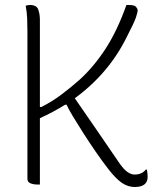

<svg xmlns="http://www.w3.org/2000/svg" viewBox="-20 -730 640 770"><path d="M83 -707Q92 -710 100 -710Q127 -710 133.5 -691.5Q140 -673 140 -650V-301H146Q188 -322 226 -350.5Q264 -379 300 -411Q356 -462 403 -534Q450 -606 487 -710H497Q520 -710 526 -702Q532 -694 532 -689Q532 -680 525 -659.5Q518 -639 489 -583Q417 -436 280 -336Q325 -271 370 -205.5Q415 -140 460 -74Q477 -50 491.5 -40Q506 -30 520 -30Q549 -30 565 -50H569Q572 -37 572 -20Q572 -3 562 7Q549 20 521 20Q493 20 469 3.5Q445 -13 416 -50Q391 -82 364.5 -120.5Q338 -159 314 -196.5Q290 -234 272 -264Q254 -294 247 -310H241Q193 -280 140 -256V10H130Q114 10 102 5Q90 0 90 -13V-600Q90 -628 89 -654.5Q88 -681 83 -707Z"/></svg>

Font: Recursive Sn Csl St Lt
Style: Regular
Weight: 300
Version: Version 1.079;hotconv 1.0.112;makeotfexe 2.5.65598; ttfautoh